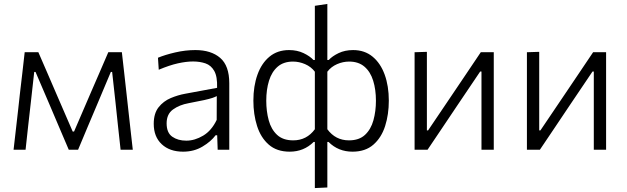

<svg xmlns="http://www.w3.org/2000/svg" viewBox="-20 -761 3185 976"><path d="M49 0Q55.5 -54.5 61.2 -106.5Q67 -158.5 73 -210L80.5 -278.5Q87 -332.5 93.2 -387Q99.5 -441.5 105.5 -495.5H175Q197 -444.5 219.5 -393Q242 -341.5 263.5 -291L349.5 -92.5H356.5L442 -291Q464.5 -342.5 486.5 -393.5Q508.5 -444.5 530.5 -495.5H599.5Q605.5 -442.5 611.8 -386.8Q618 -331 624 -277.5L631.5 -209.5Q637 -159 643 -106.2Q649 -53.5 655 0H593Q586.5 -59.5 579.8 -120.8Q573 -182 567 -241.5L550 -395.5H543.5L474.5 -231.5Q450 -173.5 425.5 -115.8Q401 -58 377 0H329.5Q305 -58 280.2 -115.5Q255.5 -173 231.5 -230L160.5 -395.5H154L137 -243Q130 -182 123.2 -121.2Q116.5 -60.5 110 0Z M911 10Q842.5 10 802 -28Q761.5 -66 761.5 -131.5Q761.5 -184.5 786.2 -215.8Q811 -247 848 -262.5Q885 -278 921.5 -284.5L1083.5 -314.5Q1085.5 -371.5 1069.2 -400.2Q1053 -429 1024.5 -438.8Q996 -448.5 961.5 -448.5Q927 -448.5 884.2 -439Q841.5 -429.5 787 -406.5L783 -467.5Q819 -482.5 870.8 -494.5Q922.5 -506.5 973 -506.5Q1053 -506.5 1099.2 -466.8Q1145.5 -427 1145.5 -338V0H1086.5L1084 -73.5H1076Q1052.5 -41.5 1009.2 -15.8Q966 10 911 10ZM927 -46Q970 -46 1012.8 -71.5Q1055.5 -97 1081.5 -151.5L1082 -272.5Q1073.5 -268 1059.5 -263.2Q1045.5 -258.5 1017.5 -252.2Q989.5 -246 939 -236.5Q892 -228 859.5 -204.5Q827 -181 827 -134Q827 -86 855.8 -66Q884.5 -46 927 -46Z M1580.5 195V-39.5H1574.5Q1524.5 10 1452.5 10Q1387 10 1346.2 -25.8Q1305.5 -61.5 1286.8 -120.5Q1268 -179.5 1268 -249.5Q1268 -323.5 1288.8 -381.5Q1309.5 -439.5 1350 -473Q1390.5 -506.5 1449.5 -506.5Q1490.5 -506.5 1523 -491Q1555.5 -475.5 1573.5 -456H1580.5V-731.5L1644 -741V-456H1651Q1669 -475.5 1701.2 -491Q1733.5 -506.5 1775 -506.5Q1833.5 -506.5 1874 -473Q1914.5 -439.5 1935.5 -381.5Q1956.5 -323.5 1956.5 -249.5Q1956.5 -179.5 1937.8 -120.5Q1919 -61.5 1878.2 -25.8Q1837.5 10 1772 10Q1699.5 10 1650 -39.5H1644V192ZM1470.5 -47.5Q1539 -47.5 1580.5 -104V-396.5Q1561 -422 1530.8 -435Q1500.5 -448 1469.5 -448Q1421.5 -448 1391.5 -422Q1361.5 -396 1347.5 -350.8Q1333.5 -305.5 1333.5 -249Q1333.5 -195.5 1346 -149.5Q1358.5 -103.5 1388.5 -75.5Q1418.5 -47.5 1470.5 -47.5ZM1754 -47.5Q1805.5 -47.5 1835.5 -75.5Q1865.5 -103.5 1878.2 -149.5Q1891 -195.5 1891 -249Q1891 -305.5 1877 -350.8Q1863 -396 1832.8 -422Q1802.5 -448 1755 -448Q1723.5 -448 1693.5 -435Q1663.5 -422 1644 -396.5V-104Q1685.5 -47.5 1754 -47.5Z M2087.5 0V-495.5L2150 -497.5V-98H2156L2273.5 -272Q2311 -327.5 2349 -384Q2387 -440.5 2424 -495.5H2490V0H2427.5V-397.5H2421L2305 -225.5Q2267 -168.5 2229 -112.2Q2191 -56 2153.5 0Z M2658.5 0V-495.5L2721 -497.5V-98H2727L2844.5 -272Q2882 -327.5 2920 -384Q2958 -440.5 2995 -495.5H3061V0H2998.5V-397.5H2992L2876 -225.5Q2838 -168.5 2800 -112.2Q2762 -56 2724.5 0Z"/></svg>

Font: Commissioner Light
Style: Regular
Weight: 300
Designer: Kostas Bartsokas
Foundry: Kostas Bartsokas
Version: Version 1.000; ttfautohint (v1.8.3)